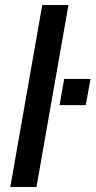

<svg xmlns="http://www.w3.org/2000/svg" viewBox="-20 -743 380 763"><path d="M21 0 147.9 -723.1H252L125 0ZM216.8 -325.2 234.9 -429.2H339.8L320.8 -325.2Z"/></svg>

Font: Archivo Medium
Style: Italic
Weight: 500
Italic angle: -10°
Designer: Hector Gatti
Foundry: Omnibus-Type
Version: Version 2.001